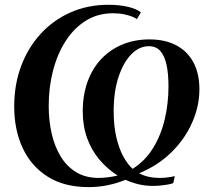

<svg xmlns="http://www.w3.org/2000/svg" viewBox="-20 -772 862 804"><path d="M350.5 11.5Q249 11.5 179.8 -32.2Q110.5 -76 75 -152Q39.5 -228 39.5 -326.5Q39.5 -417 68.2 -494.5Q97 -572 149.8 -629.8Q202.5 -687.5 274.8 -719.8Q347 -752 434.5 -752Q480 -752 516.8 -743.2Q553.5 -734.5 570 -720L553 -691.5Q549 -696 535 -701.8Q521 -707.5 499.8 -712Q478.5 -716.5 453 -716.5Q390 -716.5 340.2 -685.8Q290.5 -655 255.8 -601.5Q221 -548 202.5 -477.8Q184 -407.5 184 -328.5Q184 -268 196.2 -213.5Q208.5 -159 234 -117Q259.5 -75 299 -51Q338.5 -27 393 -27Q411.5 -27 433.2 -29.8Q455 -32.5 472.5 -37Q430 -64 397 -102.8Q364 -141.5 345.2 -192.5Q326.5 -243.5 326.5 -305.5Q326.5 -374.5 346.8 -430.2Q367 -486 404.2 -525.2Q441.5 -564.5 492.8 -585.8Q544 -607 605.5 -607Q672.5 -607 719.5 -581.5Q766.5 -556 790.8 -509.2Q815 -462.5 815 -398Q815 -328 785 -259.5Q755 -191 698.5 -135Q642 -79 562.5 -46.5Q581 -36.5 602 -31.8Q623 -27 646 -27Q661 -27 674.5 -28.2Q688 -29.5 698 -31.5Q708 -33.5 712 -34.5L705.5 -5Q695.5 -1.5 681.5 1Q667.5 3.5 652 5Q636.5 6.5 621 6.5Q589 6.5 560.8 -0.2Q532.5 -7 505 -19Q472 -5 432.5 3.2Q393 11.5 350.5 11.5ZM535.5 -65Q587.5 -98 620.5 -151.2Q653.5 -204.5 669.5 -271.2Q685.5 -338 685.5 -411Q685.5 -462.5 677.5 -500Q669.5 -537.5 651.8 -558Q634 -578.5 603 -578.5Q563.5 -578.5 530.2 -545Q497 -511.5 476.5 -450.2Q456 -389 456 -306Q456 -245.5 467 -198Q478 -150.5 496.2 -117Q514.5 -83.5 535.5 -65Z"/></svg>

Font: Merriweather 144pt SemiBold
Style: Italic
Weight: 600
Italic angle: -7.8°
Version: Version 2.101